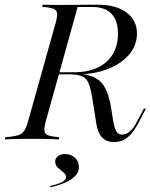

<svg xmlns="http://www.w3.org/2000/svg" viewBox="-38 -591 638 814"><path d="M-17.7 0 -15.3 -8.9Q19.4 -12.1 37.5 -17.3Q55.6 -22.6 64.9 -36.7Q74.2 -50.8 81.5 -78.2L197.6 -492.7Q205.6 -521 204 -534.7Q202.4 -548.4 187.9 -554Q173.4 -559.7 140.3 -562.1L142.7 -571Q165.3 -570.2 191.5 -570.2Q217.7 -570.2 245.2 -570.2Q277.4 -570.2 304 -570.6Q330.6 -571 349.6 -571Q368.5 -571 377.4 -571Q454 -571 498.4 -537.9Q542.7 -504.8 542.7 -449.2Q542.7 -399.2 509.7 -360.1Q476.6 -321 419 -298.4Q361.3 -275.8 286.3 -275.8H204L206.5 -284.7H277.4Q334.7 -284.7 376.2 -304.4Q417.7 -324.2 439.9 -360.9Q462.1 -397.6 462.1 -449.2Q462.1 -504 434.7 -532.7Q407.3 -561.3 354 -561.3H291.1L156.5 -78.2Q149.2 -50.8 150.4 -36.7Q151.6 -22.6 166.1 -17.3Q180.6 -12.1 213.7 -8.9L211.3 0Q186.3 -1.6 157.3 -2Q128.2 -2.4 100 -2.4Q69.4 -2.4 39.1 -2Q8.9 -1.6 -17.7 0ZM446 11.3Q414.5 11.3 396 -7.3Q377.4 -25.8 371 -62.9L354.8 -165.3Q348.4 -208.1 339.9 -232.3Q331.5 -256.5 312.9 -266.1Q294.4 -275.8 256.5 -275.8L258.1 -280.6Q316.1 -280.6 351.6 -267.3Q387.1 -254 405.6 -221.8Q424.2 -189.5 433.1 -133.1L441.9 -79Q446.8 -48.4 455.2 -34.3Q463.7 -20.2 479 -20.2Q497.6 -20.2 513.7 -34.7Q529.8 -49.2 544.4 -79L571.8 -130.6H580.6L550 -71.8Q540.3 -53.2 526.6 -33.9Q512.9 -14.5 493.1 -1.6Q473.4 11.3 446 11.3ZM175 203.2 174.2 197.6Q215.3 187.9 228.6 179Q241.9 170.2 241.9 159.7Q241.9 148.4 230.6 139.5Q219.4 130.6 207.7 120.2Q196 109.7 196 93.5Q196 79.8 207.3 71Q218.5 62.1 237.1 62.1Q262.9 62.1 279.8 77.8Q296.8 93.5 296.8 117.7Q296.8 146 265.3 168.1Q233.9 190.3 175 203.2Z"/></svg>

Font: Playfair 144pt Light
Style: Italic
Weight: 300
Italic angle: -15.6°
Designer: Claus Eggers Sørensen
Foundry: Claus Eggers Sørensen
Version: Version 2.001;gftools[0.9.30]